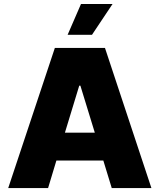

<svg xmlns="http://www.w3.org/2000/svg" viewBox="-20 -949 807 969"><path d="M21.5 0 256.8 -707H509.8L744.1 0H543.9L501.5 -138.7H264.6L222.7 0ZM458.5 -279.3 385.7 -516.6H379.9L307.6 -279.3ZM388.7 -928.7H547.9L444.3 -773.4H321.3Z"/></svg>

Font: Pretendard JP Black
Style: Regular
Weight: 900
Designer: Base glyphs from Inter by Rasmus Andersson; Hangeul glyphs from Noto Sans CJK(Source Han Sans) by Jang Soo-young and Kan
Foundry: Kil Hyung-jin
Version: Version 1.309